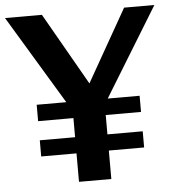

<svg xmlns="http://www.w3.org/2000/svg" viewBox="-60 -791 762 840"><g transform="rotate(-5 321.0 -371.0)"><path d="M410 -352 649 -742H516L336 -425L155 -742H-7L228 -352H98V-280H253V-196H98V-125H253V0H395V-125H550V-196H395V-281H550V-352Z"/></g></svg>

Font: Morrison SemiBold
Style: Regular
Weight: 600
Designer: Pablo Impallari, Rodrigo Fuenzalida (Modified by Dan O. Williams)
Version: Version 0.030; ttfautohint (v1.8.1)